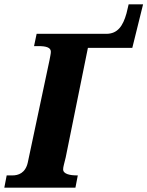

<svg xmlns="http://www.w3.org/2000/svg" viewBox="-37 -871 684 891"><path d="M-17 0H313L324 -57H320C289 -57 256 -63 256 -85C256 -97 261 -111 268 -141L371 -649H577L627 -851H560L550 -809C534 -752 510 -714 456 -714H133L121 -657H142C176 -657 199 -651 199 -631C199 -622 196 -610 193 -593L92 -117C81 -67 47 -57 21 -57H-6Z"/></svg>

Font: Noto Serif SemiCondensed Extra
Style: Italic
Weight: 800
Width: 4
Italic angle: -12°
Designer: Monotype Design Team
Foundry: Monotype Imaging Inc.
Version: Version 1.901